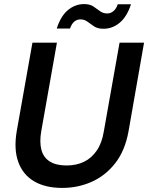

<svg xmlns="http://www.w3.org/2000/svg" viewBox="-20 -909 726 941"><path d="M285 12Q202 12 147 -20.5Q92 -53 69.5 -115.5Q47 -178 62 -266L139 -700H259L182 -265Q173 -212 183 -174.5Q193 -137 224 -117.5Q255 -98 306 -98Q354 -98 391.5 -116Q429 -134 454.5 -171.5Q480 -209 489 -266L566 -700H686L610 -266Q593 -171 545 -109.5Q497 -48 429.5 -18Q362 12 285 12ZM258 -769Q278 -831 313.5 -860Q349 -889 392 -889Q420 -889 437.5 -877.5Q455 -866 470 -854.5Q485 -843 506 -843Q522 -843 536 -854.5Q550 -866 557 -888H622Q602 -827 566.5 -797.5Q531 -768 487 -768Q459 -768 441.5 -779.5Q424 -791 409 -802.5Q394 -814 374 -814Q357 -814 344 -803Q331 -792 323 -769Z"/></svg>

Font: DM Sans 28pt SemiBold
Style: Italic
Weight: 600
Italic angle: -10°
Version: Version 4.004;gftools[0.9.30]